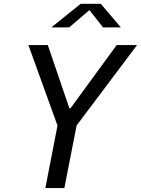

<svg xmlns="http://www.w3.org/2000/svg" viewBox="-20 -960 720 980"><path d="M308.5 0 371 -319.5 679.5 -730H575.5L340 -407.5H334L224 -730H125L273.5 -319L211.5 0ZM242 -820H333L436.5 -908.5L506 -820H597L494.5 -940.5H391.5Z"/></svg>

Font: Monaspace Neon
Style: Italic
Weight: 400
Italic angle: -11°
Designer: Riley Cran & the Lettermatic Team
Foundry: Lettermatic
Version: Version 1.200 (Monaspace Neon)